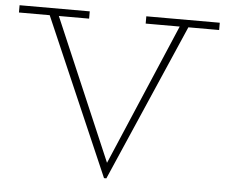

<svg xmlns="http://www.w3.org/2000/svg" viewBox="-51 -744 954 815"><g transform="rotate(5 426.5 -336.0)"><path d="M299 -686V-655H0V-686ZM853 -686V-655H540V-686ZM421 14 125 -669H164L428 -52L691 -669H728L431 14Z"/></g></svg>

Font: BioRhyme ExtraBold ExtraLight
Style: Regular
Weight: 250
Version: Version 1.600;gftools[0.9.33]